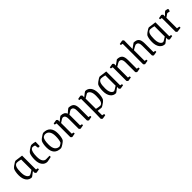

<svg xmlns="http://www.w3.org/2000/svg" viewBox="336 -2133 3801 3801"><g transform="rotate(-45 2237.0 -232.0)"><path d="M44 -204Q44 -253 51.5 -294Q59 -335 71 -359Q84 -378 112.5 -400.5Q141 -423 169 -438.5Q197 -454 208 -454Q225 -454 368 -433V-44L411 -35V-5Q339 9 331 9Q327 9 314.5 -2.5Q302 -14 302 -18L303 -65L283 -50Q209 9 202 9Q129 9 86.5 -48Q44 -105 44 -204ZM300 -102V-391Q238 -408 199 -408Q189 -408 181 -406Q145 -393 130 -349Q115 -305 115 -211Q115 -153 128.5 -116Q142 -79 162 -63Q182 -47 203 -47Q215 -47 300 -102Z M486 -200Q486 -251 493.5 -293.5Q501 -336 513 -359Q526 -379 554.5 -401Q583 -423 611 -438.5Q639 -454 650 -454Q669 -454 697.5 -450Q726 -446 750 -439L748 -318H702L691 -393Q656 -406 632 -406Q626 -406 617 -402Q608 -398 600 -391Q580 -375 568.5 -329Q557 -283 557 -211Q557 -125 584.5 -85.5Q612 -46 652 -46L751 -47V-14Q724 -7 685 1Q646 9 635 9Q570 9 528 -45Q486 -99 486 -200Z M822 -208Q822 -254 829.5 -295Q837 -336 849 -359Q862 -379 891 -402Q920 -425 948.5 -441Q977 -457 988 -457Q1083 -457 1132.5 -402.5Q1182 -348 1182 -244Q1182 -195 1174 -150.5Q1166 -106 1153 -81Q1136 -58 1084.5 -24.5Q1033 9 1016 9Q920 9 871 -44Q822 -97 822 -208ZM1086 -74Q1111 -132 1111 -236Q1111 -318 1079 -364.5Q1047 -411 987 -411Q963 -411 937 -393Q893 -360 893 -216Q893 -124 926.5 -80.5Q960 -37 1018 -36Q1028 -37 1054 -52Q1080 -67 1086 -74Z M1302 -17V-401L1259 -410V-440Q1332 -454 1341 -454Q1345 -454 1357 -442.5Q1369 -431 1369 -427L1368 -380Q1390 -400 1424 -427Q1458 -454 1462 -454Q1514 -454 1547 -436.5Q1580 -419 1594 -380Q1618 -402 1649 -428Q1680 -454 1684 -454Q1763 -454 1799.5 -416.5Q1836 -379 1836 -284V-44L1879 -34V-5Q1806 10 1798 10Q1793 10 1780.5 -1.5Q1768 -13 1768 -17V-289Q1768 -338 1756 -361.5Q1744 -385 1728 -391Q1712 -397 1691 -397Q1681 -397 1603 -343V-44L1646 -34V-5Q1573 10 1565 10Q1560 10 1547.5 -1.5Q1535 -13 1535 -17V-296Q1535 -342 1523.5 -364Q1512 -386 1497 -391.5Q1482 -397 1461 -397Q1451 -397 1370 -343V-44L1413 -34V-5Q1340 10 1331 10Q1327 10 1314.5 -1.5Q1302 -13 1302 -17Z M1984 152 1988 -12V-402L1945 -410V-440Q1964 -445 1988 -449Q2012 -453 2025 -454Q2028 -454 2041 -442.5Q2054 -431 2054 -427L2053 -379Q2146 -454 2154 -454Q2226 -454 2269 -398Q2312 -342 2312 -245Q2312 -194 2304.5 -152Q2297 -110 2284 -86Q2271 -67 2243 -44.5Q2215 -22 2187 -6.5Q2159 9 2148 9Q2126 9 2053 -2V123L2099 133V165Q2079 169 2053 173.5Q2027 178 2013 179Q2009 179 1996.5 167.5Q1984 156 1984 152ZM2241 -234Q2241 -319 2214 -358.5Q2187 -398 2152 -398Q2145 -398 2055 -342L2056 -54Q2080 -48 2109 -42.5Q2138 -37 2158 -37Q2167 -37 2175 -39Q2211 -52 2226 -96Q2241 -140 2241 -234Z M2400 -204Q2400 -253 2407.5 -294Q2415 -335 2427 -359Q2440 -378 2468.5 -400.5Q2497 -423 2525 -438.5Q2553 -454 2564 -454Q2581 -454 2724 -433V-44L2767 -35V-5Q2695 9 2687 9Q2683 9 2670.5 -2.5Q2658 -14 2658 -18L2659 -65L2639 -50Q2565 9 2558 9Q2485 9 2442.5 -48Q2400 -105 2400 -204ZM2656 -102V-391Q2594 -408 2555 -408Q2545 -408 2537 -406Q2501 -393 2486 -349Q2471 -305 2471 -211Q2471 -153 2484.5 -116Q2498 -79 2518 -63Q2538 -47 2559 -47Q2571 -47 2656 -102Z M2874 -18V-401L2831 -410V-440Q2904 -454 2913 -454Q2917 -454 2929 -442.5Q2941 -431 2941 -427L2940 -380Q3038 -454 3043 -454Q3119 -454 3154 -416.5Q3189 -379 3189 -284V-44L3232 -35V-5Q3158 9 3150 9Q3145 9 3133 -2.5Q3121 -14 3121 -18V-289Q3121 -338 3108.5 -361.5Q3096 -385 3080 -391Q3064 -397 3042 -397Q3030 -397 2942 -343V-44L2985 -35V-5Q2912 9 2903 9Q2899 9 2886.5 -2.5Q2874 -14 2874 -18Z M3341 -18V-590L3298 -599V-628Q3371 -643 3380 -643Q3384 -643 3396.5 -631.5Q3409 -620 3409 -616L3406 -382L3409 -381L3439 -403Q3507 -454 3510 -454Q3587 -454 3621.5 -416.5Q3656 -379 3656 -284V-44L3699 -35V-5Q3625 9 3616 9Q3612 9 3600 -2.5Q3588 -14 3588 -18V-289Q3588 -338 3576 -361.5Q3564 -385 3547.5 -391Q3531 -397 3509 -397Q3504 -397 3467 -376.5Q3430 -356 3409 -343V-44L3452 -35V-5Q3379 9 3370 9Q3366 9 3353.5 -2.5Q3341 -14 3341 -18Z M3776 -204Q3776 -253 3783.5 -294Q3791 -335 3803 -359Q3816 -378 3844.5 -400.5Q3873 -423 3901 -438.5Q3929 -454 3940 -454Q3957 -454 4100 -433V-44L4143 -35V-5Q4071 9 4063 9Q4059 9 4046.5 -2.5Q4034 -14 4034 -18L4035 -65L4015 -50Q3941 9 3934 9Q3861 9 3818.5 -48Q3776 -105 3776 -204ZM4032 -102V-391Q3970 -408 3931 -408Q3921 -408 3913 -406Q3877 -393 3862 -349Q3847 -305 3847 -211Q3847 -153 3860.5 -116Q3874 -79 3894 -63Q3914 -47 3935 -47Q3947 -47 4032 -102Z M4250 -18V-403L4207 -410V-440Q4276 -454 4285 -454Q4289 -454 4303.5 -441.5Q4318 -429 4318 -425L4316 -380Q4340 -406 4367 -432Q4394 -458 4398 -458Q4410 -458 4431 -453.5Q4452 -449 4463 -445Q4468 -430 4468 -421Q4468 -416 4459.5 -400.5Q4451 -385 4447 -382Q4419 -394 4396 -394Q4390 -394 4353 -367Q4338 -356 4318 -343V-47L4376 -37V-5Q4289 9 4279 9Q4275 9 4262.5 -2.5Q4250 -14 4250 -18Z"/></g></svg>

Font: Grenze Light
Style: Regular
Weight: 300
Designer: Renata Polastri
Foundry: Omnibus-Type
Version: Version 1.002; ttfautohint (v1.8)